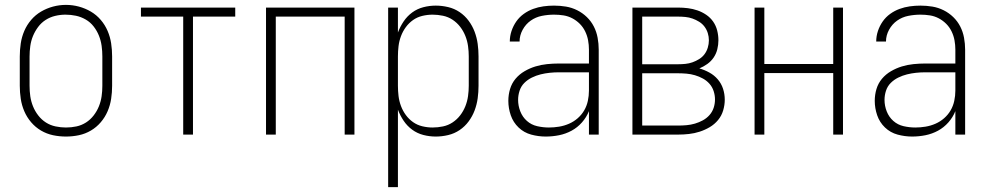

<svg xmlns="http://www.w3.org/2000/svg" viewBox="-20 -551 4040 786"><path d="M250 8Q223 8 197 2.5Q171 -3 148 -16.5Q125 -30 107.5 -50.5Q90 -71 79.5 -95.5Q69 -120 65 -146.5Q61 -173 61 -200V-320Q61 -347 65 -373.5Q69 -400 79.5 -424.5Q90 -449 107.5 -469.5Q125 -490 148 -503.5Q171 -517 197 -524Q223 -531 250 -531Q277 -531 303 -524Q329 -517 352 -503.5Q375 -490 392.5 -469.5Q410 -449 420.5 -424.5Q431 -400 435 -373.5Q439 -347 439 -320V-200Q439 -173 435 -146.5Q431 -120 420.5 -95.5Q410 -71 392.5 -50.5Q375 -30 352 -16.5Q329 -3 303 2.5Q277 8 250 8ZM250 -29Q272 -29 293 -33.5Q314 -38 332 -49.5Q350 -61 363.5 -78.5Q377 -96 385 -116Q393 -136 396 -157Q399 -178 399 -200V-320Q399 -342 396 -363.5Q393 -385 385 -405Q377 -425 363.5 -442.5Q350 -460 331 -471Q312 -482 291 -486.5Q270 -491 248 -491Q227 -491 206 -486Q185 -481 167 -469.5Q149 -458 136 -440.5Q123 -423 115 -403.5Q107 -384 104 -362.5Q101 -341 101 -320V-200Q101 -178 104 -157Q107 -136 115 -116Q123 -96 136.5 -78.5Q150 -61 168 -49.5Q186 -38 207.5 -33.5Q229 -29 250 -29Z M730 0V-483H557V-520H943V-483H770V0Z M1069 0V-520H1431V0H1391V-483H1109V0Z M1569 215V-520H1609V-418Q1618 -442 1632.5 -463.5Q1647 -485 1667.5 -500Q1688 -515 1713 -521.5Q1738 -528 1764 -528Q1789 -528 1814.5 -522Q1840 -516 1861.5 -501.5Q1883 -487 1898.5 -466Q1914 -445 1923 -421Q1932 -397 1935.5 -371.5Q1939 -346 1939 -320V-200Q1939 -174 1935.5 -148.5Q1932 -123 1923 -99Q1914 -75 1898.5 -54Q1883 -33 1861.5 -18.5Q1840 -4 1814.5 2Q1789 8 1764 8Q1738 8 1713 1.5Q1688 -5 1667.5 -20Q1647 -35 1632.5 -56.5Q1618 -78 1609 -102V215ZM1751 -29Q1772 -29 1793.5 -33.5Q1815 -38 1833 -50Q1851 -62 1864 -79Q1877 -96 1885 -116Q1893 -136 1896 -157.5Q1899 -179 1899 -200V-320Q1899 -341 1896 -362.5Q1893 -384 1885 -404Q1877 -424 1864 -441Q1851 -458 1833 -470Q1815 -482 1793.5 -486.5Q1772 -491 1751 -491Q1730 -491 1709 -486Q1688 -481 1671 -469Q1654 -457 1641.5 -440Q1629 -423 1621.5 -403Q1614 -383 1611.5 -362Q1609 -341 1609 -320V-200Q1609 -179 1611.5 -158Q1614 -137 1621.5 -117Q1629 -97 1641.5 -80Q1654 -63 1671 -51Q1688 -39 1709 -34Q1730 -29 1751 -29Z M2214 8Q2184 8 2154.5 0Q2125 -8 2103 -29Q2081 -50 2071 -79Q2061 -108 2061 -138Q2061 -163 2068 -186.5Q2075 -210 2090.5 -228.5Q2106 -247 2127.5 -259.5Q2149 -272 2172 -279Q2195 -286 2219.5 -288.5Q2244 -291 2268 -291H2391V-348Q2391 -367 2387.5 -386Q2384 -405 2375.5 -422.5Q2367 -440 2353.5 -453.5Q2340 -467 2323 -476Q2306 -485 2287 -488Q2268 -491 2248 -491Q2223 -491 2198 -486Q2173 -481 2152.5 -466.5Q2132 -452 2119.5 -429Q2107 -406 2107 -381H2067Q2067 -403 2074 -424Q2081 -445 2093.5 -463Q2106 -481 2124 -494Q2142 -507 2162.5 -514.5Q2183 -522 2204.5 -525Q2226 -528 2248 -528Q2273 -528 2297 -524Q2321 -520 2343 -509Q2365 -498 2382.5 -481Q2400 -464 2411 -442.5Q2422 -421 2426.5 -396.5Q2431 -372 2431 -348V0H2391V-96Q2381 -71 2362.5 -50Q2344 -29 2320 -16Q2296 -3 2269 2.5Q2242 8 2214 8ZM2227 -29Q2248 -29 2269 -32.5Q2290 -36 2309.5 -44.5Q2329 -53 2345 -67Q2361 -81 2371.5 -99Q2382 -117 2386.5 -138Q2391 -159 2391 -180V-255H2268Q2249 -255 2230 -253Q2211 -251 2193 -246.5Q2175 -242 2157.5 -233.5Q2140 -225 2126.5 -211.5Q2113 -198 2107 -179.5Q2101 -161 2101 -142Q2101 -118 2110 -95Q2119 -72 2137 -56Q2155 -40 2179 -34.5Q2203 -29 2227 -29Z M2569 0V-520H2756Q2776 -520 2796 -517.5Q2816 -515 2835 -508.5Q2854 -502 2871 -490.5Q2888 -479 2899.5 -462.5Q2911 -446 2916 -426Q2921 -406 2921 -386Q2921 -368 2916.5 -349.5Q2912 -331 2901.5 -315.5Q2891 -300 2875.5 -289Q2860 -278 2843 -271Q2864 -265 2884 -254Q2904 -243 2918.5 -226Q2933 -209 2940 -187.5Q2947 -166 2947 -143Q2947 -121 2940.5 -99Q2934 -77 2919.5 -59.5Q2905 -42 2885.5 -30.5Q2866 -19 2844.5 -12Q2823 -5 2800.5 -2.5Q2778 0 2756 0ZM2609 -288H2756Q2771 -288 2786 -289.5Q2801 -291 2815 -296Q2829 -301 2842 -309Q2855 -317 2864 -329Q2873 -341 2877.5 -356Q2882 -371 2882 -386Q2882 -401 2877.5 -415.5Q2873 -430 2864 -442Q2855 -454 2842 -462Q2829 -470 2815 -475Q2801 -480 2786 -481.5Q2771 -483 2756 -483H2609ZM2609 -37H2756Q2773 -37 2790.5 -38.5Q2808 -40 2825 -45Q2842 -50 2857.5 -58.5Q2873 -67 2884.5 -80Q2896 -93 2901.5 -109.5Q2907 -126 2907 -144Q2907 -161 2901.5 -178Q2896 -195 2884.5 -208Q2873 -221 2857.5 -229.5Q2842 -238 2825 -243Q2808 -248 2790.5 -249.5Q2773 -251 2756 -251H2609Z M3069 0V-520H3109V-289H3391V-520H3431V0H3391V-252H3109V0Z M3714 8Q3684 8 3654.5 0Q3625 -8 3603 -29Q3581 -50 3571 -79Q3561 -108 3561 -138Q3561 -163 3568 -186.5Q3575 -210 3590.5 -228.5Q3606 -247 3627.5 -259.5Q3649 -272 3672 -279Q3695 -286 3719.5 -288.5Q3744 -291 3768 -291H3891V-348Q3891 -367 3887.5 -386Q3884 -405 3875.5 -422.5Q3867 -440 3853.5 -453.5Q3840 -467 3823 -476Q3806 -485 3787 -488Q3768 -491 3748 -491Q3723 -491 3698 -486Q3673 -481 3652.5 -466.5Q3632 -452 3619.5 -429Q3607 -406 3607 -381H3567Q3567 -403 3574 -424Q3581 -445 3593.5 -463Q3606 -481 3624 -494Q3642 -507 3662.5 -514.5Q3683 -522 3704.5 -525Q3726 -528 3748 -528Q3773 -528 3797 -524Q3821 -520 3843 -509Q3865 -498 3882.5 -481Q3900 -464 3911 -442.5Q3922 -421 3926.5 -396.5Q3931 -372 3931 -348V0H3891V-96Q3881 -71 3862.5 -50Q3844 -29 3820 -16Q3796 -3 3769 2.5Q3742 8 3714 8ZM3727 -29Q3748 -29 3769 -32.5Q3790 -36 3809.5 -44.5Q3829 -53 3845 -67Q3861 -81 3871.5 -99Q3882 -117 3886.5 -138Q3891 -159 3891 -180V-255H3768Q3749 -255 3730 -253Q3711 -251 3693 -246.5Q3675 -242 3657.5 -233.5Q3640 -225 3626.5 -211.5Q3613 -198 3607 -179.5Q3601 -161 3601 -142Q3601 -118 3610 -95Q3619 -72 3637 -56Q3655 -40 3679 -34.5Q3703 -29 3727 -29Z"/></svg>

Font: Zed Sans Extralight
Style: Regular
Weight: 200
Designer: Belleve Invis
Foundry: Belleve Invis
Version: Version 1.0.0; ttfautohint (v1.8.4)